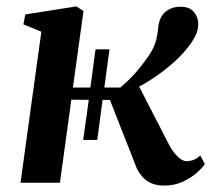

<svg xmlns="http://www.w3.org/2000/svg" viewBox="-20 -570 661 599"><path d="M492 9Q468 9 451.2 1.2Q434.5 -6.5 424 -18.8Q413.5 -31 407 -44L323 -258L300 -258.5L283.5 -133.5H239.5L257 -258.5L202.5 -259L167 0H44L109 -471L53 -494L59 -525L218 -550L240.5 -536L207.5 -297H262L278 -416H321.5L305.5 -297H355.5Q375 -313.5 389.8 -328.8Q404.5 -344 417.5 -360.5Q430.5 -377 444 -396Q462.5 -424.5 467.2 -445Q472 -465.5 473.5 -483Q476.5 -516.5 495.8 -532.8Q515 -549 543.5 -549Q570.5 -549 584 -533.8Q597.5 -518.5 598.5 -497.5Q599 -476.5 589.8 -458.5Q580.5 -440.5 569 -426Q550 -400.5 523.5 -376.8Q497 -353 468.5 -333.2Q440 -313.5 414 -300L509.5 -114.5Q516.5 -101.5 525.5 -90.8Q534.5 -80 544.2 -73.5Q554 -67 563 -67Q571.5 -67 582.5 -70.8Q593.5 -74.5 605 -85L619 -58Q611 -46 593 -30.2Q575 -14.5 549.5 -2.8Q524 9 492 9Z"/></svg>

Font: Merriweather 60pt SemiBold
Style: Italic
Weight: 600
Italic angle: -7.8°
Version: Version 2.101